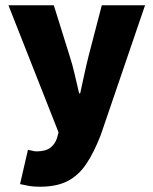

<svg xmlns="http://www.w3.org/2000/svg" viewBox="-20 -520 582 728"><path d="M132 188Q107 188 90 185Q73 182 56 178L86 48Q93 49 102 51.5Q111 54 118 54Q153 54 171 40Q189 26 196 4L202 -18L12 -500H184L244 -308Q255 -274 263 -239Q271 -204 280 -166H284Q292 -202 299.5 -237Q307 -272 316 -308L366 -500H530L362 -8Q336 59 306.5 102.5Q277 146 235.5 167Q194 188 132 188Z"/></svg>

Font: Assistant ExtraBold
Style: Regular
Weight: 800
Designer: Hebrew By Ben Nathan, Latin by Paul Hunt
Version: Version 3.000